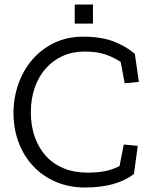

<svg xmlns="http://www.w3.org/2000/svg" viewBox="-20 -823 686 853"><path d="M312 -803H393V-718H312ZM575 -50Q497 10 358 10Q287 10 228.5 -15Q170 -40 128 -84.5Q86 -129 63 -189.5Q40 -250 40 -321Q40 -388 61.5 -449.5Q83 -511 123.5 -558Q164 -605 221 -632.5Q278 -660 349 -660Q430 -660 484.5 -639Q539 -618 579 -584L597 -459L534 -453L516 -548Q484 -569 447 -581.5Q410 -594 355 -594Q302 -594 258 -574Q214 -554 182.5 -518Q151 -482 134 -432.5Q117 -383 117 -324Q117 -264 134.5 -214.5Q152 -165 184.5 -129.5Q217 -94 263.5 -75Q310 -56 368 -56Q412 -56 445.5 -62.5Q479 -69 511 -85L530 -181L592 -175Z"/></svg>

Font: Zilla Slab Regular
Style: Regular
Weight: 400
Designer: Typotheque.com
Foundry: Typotheque type foundry
Version: Version 1.0; 2017